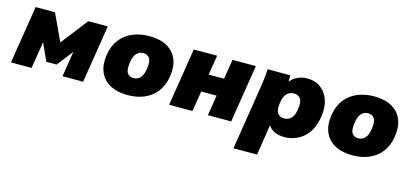

<svg xmlns="http://www.w3.org/2000/svg" viewBox="-62 -971 3505 1637"><g transform="rotate(15 1690.0 -153.0)"><path d="M14 0 95 -510H266L376 -273L560 -510H732L651 0H469L505 -225L395 -83H304L234 -237L196 0Z M1046 12Q951 12 888 -23.5Q825 -59 798.5 -123.5Q772 -188 786 -275Q799 -357 842 -412Q885 -467 951 -494.5Q1017 -522 1097 -522Q1193 -522 1255 -486.5Q1317 -451 1343 -387Q1369 -323 1355 -235Q1342 -153 1299.5 -98Q1257 -43 1192 -15.5Q1127 12 1046 12ZM1057 -141Q1092 -141 1115.5 -165.5Q1139 -190 1148 -245Q1159 -315 1140 -342Q1121 -369 1085 -369Q1050 -369 1026.5 -345Q1003 -321 994 -265Q983 -195 1001.5 -168Q1020 -141 1057 -141Z M1410 0 1491 -510H1697L1669 -336H1805L1833 -510H2039L1958 0H1752L1781 -180H1645L1616 0Z M2036 216 2128 -365Q2134 -401 2137.5 -437.5Q2141 -474 2143 -510H2343L2342 -453Q2366 -484 2404.5 -503Q2443 -522 2492 -522Q2562 -522 2611 -485Q2660 -448 2681.5 -383.5Q2703 -319 2689 -235Q2669 -111 2597 -49.5Q2525 12 2427 12Q2379 12 2341 -6Q2303 -24 2286 -54L2244 216ZM2386 -141Q2423 -141 2447.5 -165.5Q2472 -190 2481 -245Q2492 -315 2472 -342Q2452 -369 2414 -369Q2378 -369 2353 -345Q2328 -321 2319 -265Q2308 -195 2328.5 -168Q2349 -141 2386 -141Z M3030 12Q2935 12 2872 -23.5Q2809 -59 2782.5 -123.5Q2756 -188 2770 -275Q2783 -357 2826 -412Q2869 -467 2935 -494.5Q3001 -522 3081 -522Q3177 -522 3239 -486.5Q3301 -451 3327 -387Q3353 -323 3339 -235Q3326 -153 3283.5 -98Q3241 -43 3176 -15.5Q3111 12 3030 12ZM3041 -141Q3076 -141 3099.5 -165.5Q3123 -190 3132 -245Q3143 -315 3124 -342Q3105 -369 3069 -369Q3034 -369 3010.5 -345Q2987 -321 2978 -265Q2967 -195 2985.5 -168Q3004 -141 3041 -141Z"/></g></svg>

Font: Mulish ExtraBlack
Style: Italic
Weight: 1000
Italic angle: -9°
Designer: Vernon Adams
Foundry: Vernon Adams
Version: Version 3.603; ttfautohint (v1.8.3)